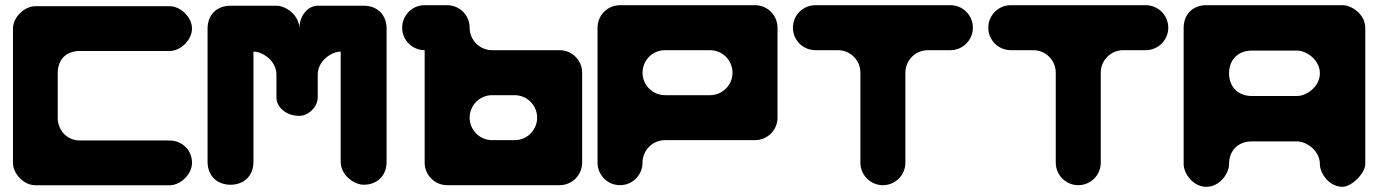

<svg xmlns="http://www.w3.org/2000/svg" viewBox="-20 -714 5312 740"><path d="M116.2 -690C73.1 -690 30 -646.9 30 -603.8V-86.2C30 -43.1 73.1 0 116.2 0H633.8C676.9 0 720 -43.1 720 -86.2C720 -140.2 676.9 -172.5 633.8 -172.5H288.8C234.8 -172.5 202.5 -215.6 202.5 -258.8V-431.2C202.5 -485.2 234.8 -517.5 288.8 -517.5H633.8C676.9 -517.5 720 -560.6 720 -603.8C720 -646.9 676.9 -690 633.8 -690Z M956.9 -515.1C992.3 -515.1 1045.4 -479.7 1045.4 -426.6V-338.2C1045.4 -302.8 1080.8 -267.4 1133.8 -267.4C1169.2 -267.4 1204.6 -302.8 1204.6 -338.2V-426.6C1204.6 -479.7 1257.7 -515.1 1293.1 -515.1V-90.5C1293.1 -37.4 1346.2 -2 1381.5 -2C1434.6 -2 1470 -37.4 1470 -90.5V-603.5C1470 -656.6 1434.6 -692 1381.5 -692H1204.6C1169.2 -692 1133.8 -656.6 1133.8 -603.5C1133.8 -656.6 1080.8 -692 1045.4 -692H868.5C815.4 -692 780 -656.6 780 -603.5V-90.5C780 -37.4 815.4 -2 868.5 -2C921.5 -2 956.9 -37.4 956.9 -90.5Z M1703.4 -0.3H2136.9C2184.8 -0.3 2223.7 -39.2 2223.7 -87V-433.9C2223.7 -481.8 2184.8 -520.6 2136.9 -520.6H1876.8C1828.9 -520.6 1790.1 -559.4 1790.1 -607.3C1790.1 -655.2 1751.3 -694 1703.4 -694H1616.7C1568.8 -694 1530 -655.2 1530 -607.3C1530 -559.4 1568.8 -520.6 1616.7 -520.6V-87C1616.7 -39.2 1655.5 -0.3 1703.4 -0.3ZM1876.8 -347.2H1963.5C2011.4 -347.2 2050.2 -308.4 2050.2 -260.5C2050.2 -212.6 2011.4 -173.8 1963.5 -173.8H1876.8C1828.9 -173.8 1790.1 -212.6 1790.1 -260.5C1790.1 -308.4 1828.9 -347.2 1876.8 -347.2Z M2369.7 -694C2321.8 -694 2283 -655.2 2283 -607.3V-87C2283 -39.2 2321.8 -0.3 2369.7 -0.3C2417.6 -0.3 2456.4 -39.2 2456.4 -87C2456.4 -134.9 2495.2 -173.8 2543.1 -173.8H2889.9C2937.8 -173.8 2976.7 -212.6 2976.7 -260.5V-607.3C2976.7 -655.2 2937.8 -694 2889.9 -694ZM2543.1 -347.2C2495.2 -347.2 2456.4 -386 2456.4 -433.9C2456.4 -481.8 2495.2 -520.6 2543.1 -520.6H2716.5C2764.4 -520.6 2803.2 -481.8 2803.2 -433.9C2803.2 -386 2764.4 -347.2 2716.5 -347.2Z M3122.7 -694C3074.8 -694 3036 -655.2 3036 -607.3C3036 -559.4 3074.8 -520.6 3122.7 -520.6H3209.4C3257.3 -520.6 3296.1 -481.8 3296.1 -433.9V-87C3296.1 -39.2 3334.9 -0.3 3382.8 -0.3C3430.7 -0.3 3469.5 -39.2 3469.5 -87V-433.9C3469.5 -481.8 3508.4 -520.6 3556.2 -520.6H3642.9C3690.8 -520.6 3729.7 -559.4 3729.7 -607.3C3729.7 -655.2 3690.8 -694 3642.9 -694Z M3875.7 -694C3827.8 -694 3789 -655.2 3789 -607.3C3789 -559.4 3827.8 -520.6 3875.7 -520.6H3962.4C4010.3 -520.6 4049.1 -481.8 4049.1 -433.9V-87C4049.1 -39.2 4087.9 -0.3 4135.8 -0.3C4183.7 -0.3 4222.5 -39.2 4222.5 -87V-433.9C4222.5 -481.8 4261.4 -520.6 4309.2 -520.6H4395.9C4443.8 -520.6 4482.7 -559.4 4482.7 -607.3C4482.7 -655.2 4443.8 -694 4395.9 -694Z M4717 -81.5C4717 -134 4752 -169 4804.5 -169H4979.5C5014.5 -169 5067 -134 5067 -81.5C5067 -46.5 5102 6 5154.5 6C5189.5 6 5242 -46.5 5242 -81.5V-606.5C5242 -659 5189.5 -694 5154.5 -694H4629.5C4577 -694 4542 -659 4542 -606.5V-81.5C4542 -46.5 4577 6 4629.5 6C4682 6 4717 -46.5 4717 -81.5ZM4979.5 -344H4804.5C4752 -344 4717 -379 4717 -431.5C4717 -484 4752 -519 4804.5 -519H4979.5C5014.5 -519 5067 -484 5067 -431.5C5067 -379 5014.5 -344 4979.5 -344Z"/></svg>

Font: OpenLukyanov
Style: Regular
Weight: 400
Designer: Michail Lukyanov
Foundry: book-let.ru
Version: Version 2.1